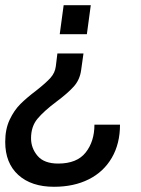

<svg xmlns="http://www.w3.org/2000/svg" viewBox="-26 -531 540 736"><path d="M218 -511H322L307 -400H203ZM-6 13Q-6 -36 11 -72Q28 -108 52 -132Q76 -156 113 -184Q150 -213 167.5 -232.5Q185 -252 188 -277L194 -326H294L285 -262Q280 -225 256.5 -199Q233 -173 190 -141Q142 -105 117.5 -75.5Q93 -46 93 -1Q93 37 118 66.5Q143 96 197 96Q269 96 302.5 53.5Q336 11 336 -53H434Q434 20 402.5 74Q371 128 314 156.5Q257 185 181 185Q94 185 44 139.5Q-6 94 -6 13Z"/></svg>

Font: Chivo
Style: Italic
Weight: 400
Italic angle: -8.05°
Designer: Hector Gatti
Foundry: Omnibus-Type
Version: Version 1.007